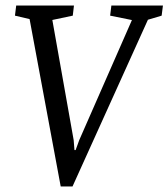

<svg xmlns="http://www.w3.org/2000/svg" viewBox="-20 -668 611 697"><path d="M200.4 9 87.4 -598.7 34.3 -611.2 38.8 -648H248.5L244.2 -611.2L170 -595.5L247.5 -159L250.3 -123.2H254.5L267.5 -159L458.9 -595.2L379.8 -611.2L384.3 -648H571.5L566.8 -611.2L517 -596.3L243.2 9Z"/></svg>

Font: Faustina Light
Style: Italic
Weight: 300
Italic angle: -8°
Designer: Alfonso Garcia
Foundry: http://www.omnibus-type.com
Version: Version 1.200